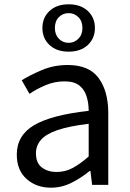

<svg xmlns="http://www.w3.org/2000/svg" viewBox="-20 -859 604 892"><path d="M217 13Q149 13 103.5 -27.5Q58 -68 58 -141Q58 -230 138.5 -277.5Q219 -325 392 -344Q392 -379 382.5 -410.5Q373 -442 349 -461.5Q325 -481 280 -481Q233 -481 191 -463Q149 -445 117 -423L81 -486Q119 -510 174.5 -533.5Q230 -557 295 -557Q394 -557 438.5 -496Q483 -435 483 -334V0H408L400 -65H397Q358 -33 312.5 -10Q267 13 217 13ZM243 -60Q283 -60 317.5 -78.5Q352 -97 392 -132V-284Q301 -273 247 -254.5Q193 -236 170 -209Q147 -182 147 -147Q147 -101 175 -80.5Q203 -60 243 -60ZM299 -619Q243 -619 210 -650Q177 -681 177 -729Q177 -777 210 -808Q243 -839 299 -839Q355 -839 388 -808Q421 -777 421 -729Q421 -681 388 -650Q355 -619 299 -619ZM299 -660Q325 -660 344 -679Q363 -698 363 -729Q363 -761 344 -779.5Q325 -798 299 -798Q272 -798 253.5 -779.5Q235 -761 235 -729Q235 -698 253.5 -679Q272 -660 299 -660Z"/></svg>

Font: Source Han Sans SC
Style: Regular
Weight: 400
Designer: Ryoko NISHIZUKA 西塚涼子 (kana, bopomofo & ideographs); Paul D. Hunt (Latin, Greek & Cyrillic); Sandoll Communications 산돌커뮤니
Foundry: Adobe
Version: Version 2.002;hotconv 1.0.116;makeotfexe 2.5.65601; ttfautoh